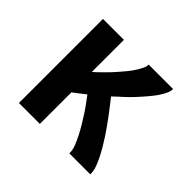

<svg xmlns="http://www.w3.org/2000/svg" viewBox="-128 -693 856 856"><g transform="rotate(45 300.0 -265.0)"><path d="M79 0V-530H211V-328Q221 -336 230 -345Q239 -354 248.5 -363Q258 -372 267 -381.5Q276 -391 284.5 -400.5Q293 -410 301.5 -420Q310 -430 318.5 -440Q327 -450 334.5 -460.5Q342 -471 348.5 -482Q355 -493 361 -505Q367 -517 367 -530H521Q521 -516 515 -503Q509 -490 501.5 -477.5Q494 -465 485.5 -454Q477 -443 468 -432Q459 -421 449.5 -410.5Q440 -400 430.5 -389.5Q421 -379 411 -369Q401 -359 390.5 -349.5Q380 -340 369.5 -330.5Q359 -321 349 -311Q363 -293 377 -275Q391 -257 404.5 -239Q418 -221 431 -202.5Q444 -184 456.5 -165Q469 -146 480.5 -126.5Q492 -107 502.5 -86.5Q513 -66 521 -44.5Q529 -23 529 0H397Q397 -23 388 -45Q379 -67 368.5 -87.5Q358 -108 346 -128Q334 -148 321.5 -167.5Q309 -187 295.5 -205.5Q282 -224 268 -243Q254 -232 240 -221Q226 -210 211 -199V0Z"/></g></svg>

Font: Iosevka Curly XBdEx
Style: Regular
Weight: 800
Width: 7
Monospace: yes
Designer: Belleve Invis
Foundry: Belleve Invis
Version: Version 11.1.0; ttfautohint (v1.8.3)